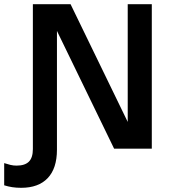

<svg xmlns="http://www.w3.org/2000/svg" viewBox="-86 -710 816 917"><path d="M459 0 124 -690H251L586 0ZM15 187Q-8 187 -27.5 184Q-47 181 -66 175V69Q-51 74 -36.5 77.5Q-22 81 -7 81Q33 81 52 62Q71 43 71 2V-690H186V5Q186 94 142 140.5Q98 187 15 187ZM524 0V-690H639V0Z"/></svg>

Font: Radio Canada Big Medium
Style: Regular
Weight: 500
Designer: Étienne Aubert Bonn
Foundry: Coppers and Brasses
Version: Version 1.001